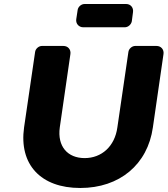

<svg xmlns="http://www.w3.org/2000/svg" viewBox="-20 -929 835 957"><path d="M637 -823 643 -869C646 -891 631 -909 609 -909H401C385 -909 369 -895 367 -879L360 -833C357 -811 373 -793 395 -793H602C619 -793 634 -807 637 -823ZM760 -700H654C638 -700 622 -686 620 -670L565 -294C552 -199 486 -141 402 -141C317 -141 265 -199 278 -294L331 -660C334 -682 319 -700 296 -700H189C173 -700 157 -686 155 -670L100 -294C74 -109 183 8 380 8C576 8 716 -109 742 -294L795 -660C798 -682 783 -700 760 -700Z"/></svg>

Font: Trueno
Style: RoundBdIt
Weight: 700
Designer: Julieta Ulanovsky, Jasper
Foundry: Julieta Ulanovsky, Cannot Into Space Fonts
Version: Version 3.001